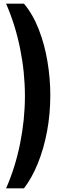

<svg xmlns="http://www.w3.org/2000/svg" viewBox="-20 -820 322 1040"><path d="M110 200Q153.5 143 185.5 63.8Q217.5 -15.5 235 -109.2Q252.5 -203 252.5 -304.5Q252.5 -394 237.2 -486.2Q222 -578.5 190.2 -660.2Q158.5 -742 110 -800H13Q62.5 -687 88.8 -557.5Q115 -428 115 -300Q115 -172.5 88.8 -42.2Q62.5 88 13 200Z"/></svg>

Font: Big Shoulders Stencil Text ExtraBold
Style: Regular
Weight: 800
Designer: Patric King
Foundry: XO Type Co
Version: Version 1.000